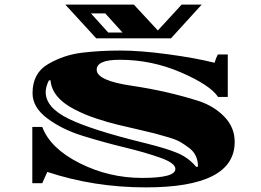

<svg xmlns="http://www.w3.org/2000/svg" viewBox="-20 -790 1132 832"><path d="M910 -518Q915 -537 924 -554H967V-370H925Q890 -422 763.5 -476.5Q637 -531 499 -531Q399 -531 399 -488Q399 -440 554 -418Q707 -395 842 -352Q908 -330 952.5 -284Q997 -238 997 -175Q997 22 612 22Q387 22 185 -45L163 4H120V-240H163Q198 -147 325 -83Q452 -19 596 -19Q740 -19 740 -58Q740 -83 676 -106Q612 -129 521 -151Q430 -173 339.5 -201Q249 -229 185 -277Q121 -325 121 -386Q121 -473 188 -512Q258 -553 339 -562Q415 -571 501.5 -571Q588 -571 707 -555Q826 -539 910 -518ZM178 -391Q178 -324 277 -275.5Q376 -227 604 -171Q702 -147 750 -126.5Q798 -106 830 -67L838 -68Q838 -119 801 -148Q781 -163 762.5 -174Q744 -185 708 -195.5Q672 -206 649.5 -212Q627 -218 580.5 -228.5Q534 -239 490.5 -249.5Q447 -260 397 -276.5Q347 -293 301 -317Q205 -367 199 -442H192Q178 -414 178 -391ZM721 -624H397L263 -770H560L664 -658L767 -770H854ZM449 -649H511L436 -732H374Z"/></svg>

Font: Diplomata
Style: Regular
Weight: 400
Width: 7
Designer: Eduardo Rodriguez Tunni
Foundry: Eduardo Rodriguez Tunni
Version: Version 1.001